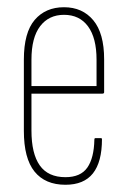

<svg xmlns="http://www.w3.org/2000/svg" viewBox="-20 -505 352 531"><path d="M161 6Q105 6 75.5 -30.5Q46 -67 46 -143V-340Q46 -415 76 -450Q106 -485 157 -485Q208 -485 238 -449Q268 -413 268 -341V-250Q268 -246 263 -246H67V-144Q67 -80 90 -47.5Q113 -15 161 -15Q203 -15 221.5 -41.5Q240 -68 241 -119Q241 -123 244 -123H259Q262 -123 262 -120Q262 -57 237 -25.5Q212 6 161 6ZM67 -267H247V-340Q247 -400 223.5 -432Q200 -464 157 -464Q115 -464 91 -432.5Q67 -401 67 -340Z"/></svg>

Font: Sofia Sans Extra Condensed Thin
Style: Regular
Weight: 250
Version: Version 4.100